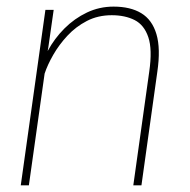

<svg xmlns="http://www.w3.org/2000/svg" viewBox="-20 -558 573 578"><path d="M321.8 -538.1Q372.6 -538.1 405.3 -518.3Q438 -498.5 450.9 -455.3Q463.9 -412.1 453.6 -341.8L405.8 0H381.3L429.2 -341.8Q439 -409.2 426.5 -446Q414.1 -482.9 385.3 -497.6Q356.4 -512.2 316.4 -512.2Q274.9 -512.2 241.5 -494.9Q208 -477.5 182.9 -450.4Q157.7 -423.3 140.4 -393.1Q123 -362.8 114.3 -336.4L66.9 0H42.5L116.7 -528.3H141.6L125.5 -415.5L123.5 -404.3Q144 -442.4 174.1 -472.4Q204.1 -502.4 241.7 -520.3Q279.3 -538.1 321.8 -538.1Z"/></svg>

Font: Robert Sans Thin
Style: Italic
Weight: 100
Italic angle: -8°
Designer: Christian Robertson (extended by Adam Twardoch)
Foundry: Google
Version: Version 12.135;April 2, 2019;FontCreator 11.5.0.2425 64-bit;